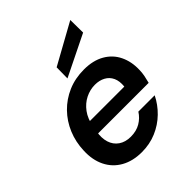

<svg xmlns="http://www.w3.org/2000/svg" viewBox="-211 -877 1015 1015"><g transform="rotate(-45 297.0 -369.0)"><path d="M259 12Q192 12 143 -15.5Q94 -43 69 -93.5Q44 -144 47 -211Q49 -274 72 -329Q95 -384 135.5 -425.5Q176 -467 230.5 -490.5Q285 -514 351 -514Q419 -514 466 -487Q513 -460 536 -412.5Q559 -365 557 -306Q557 -285 552.5 -262.5Q548 -240 543 -222H133L147 -299H438Q442 -337 430 -363Q418 -389 393 -402.5Q368 -416 335 -416Q298 -416 264 -399Q230 -382 205.5 -349Q181 -316 172 -265L167 -236Q159 -192 169.5 -158.5Q180 -125 207.5 -106Q235 -87 275 -87Q317 -87 347.5 -105Q378 -123 397 -153H519Q496 -106 457.5 -68.5Q419 -31 368.5 -9.5Q318 12 259 12ZM256 -542 257 -624 485 -750 486 -655Z"/></g></svg>

Font: DM Sans 16pt SemiBold
Style: Italic
Weight: 600
Italic angle: -10°
Version: Version 4.004;gftools[0.9.30]